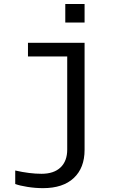

<svg xmlns="http://www.w3.org/2000/svg" viewBox="-20 -745 640 972"><path d="M408.2 13.7Q408.2 105 353.5 156.2Q298.8 207.5 197.8 207.5Q159.2 207.5 119.1 201.2Q79.1 194.8 57.1 186.5V118.2Q130.4 134.8 190.4 134.8Q252.9 134.8 286.6 102.5Q320.3 70.3 320.3 12.2V-459H121.6V-528.3H408.2ZM310.5 -630.9V-724.6H408.2V-630.9Z"/></svg>

Font: Courier New
Style: Regular
Weight: 400
Designer: Steve Matteson
Foundry: Ascender Corporation
Version: Version 2.00.3